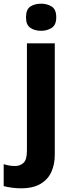

<svg xmlns="http://www.w3.org/2000/svg" viewBox="-73 -781 391 1041"><path d="M68 -687Q68 -730 91.5 -745.5Q115 -761 150 -761Q183 -761 207.5 -745.5Q232 -730 232 -687Q232 -646 207.5 -630Q183 -614 150 -614Q115 -614 91.5 -630Q68 -646 68 -687ZM40 240Q16 240 -9.5 236.5Q-35 233 -53 228V109Q-37 114 -23 116.5Q-9 119 9 119Q36 119 54.5 102Q73 85 73 35V-546H224V59Q224 109 206 150Q188 191 147.5 215.5Q107 240 40 240Z"/></svg>

Font: Noto Sans Georgian Bold
Style: Regular
Weight: 700
Designer: Monotype Design Team, Akaki Razmadze
Foundry: Google LLC
Version: Version 2.005; ttfautohint (v1.8.4.7-5d5b)